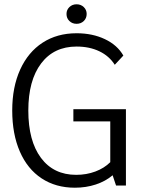

<svg xmlns="http://www.w3.org/2000/svg" viewBox="-20 -865 673 895"><path d="M567 -356V0H521L505 -48Q472 -20 426.5 -5Q381 10 329 10Q240 10 174 -33.5Q108 -77 72.5 -158.5Q37 -240 37 -350Q37 -459 74 -540.5Q111 -622 178.5 -666Q246 -710 337 -710Q411 -710 469 -682.5Q527 -655 555 -606L515 -563Q489 -604 443 -626Q397 -648 337 -648Q231 -648 171.5 -569Q112 -490 112 -350Q112 -208 171 -129Q230 -50 335 -50Q383 -50 424.5 -65.5Q466 -81 494 -109V-299H322V-356ZM290 -800Q290 -819 303.5 -832Q317 -845 337 -845Q357 -845 370.5 -832Q384 -819 384 -800Q384 -780 370.5 -767Q357 -754 337 -754Q317 -754 303.5 -767Q290 -780 290 -800Z"/></svg>

Font: Sarabun Light
Style: Regular
Weight: 300
Designer: Suppakit Chalermlarp | Katatrad Co.,Ltd.
Foundry: Cadson Demak Co.,Ltd.
Version: Version 1.000; ttfautohint (v1.6)